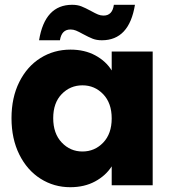

<svg xmlns="http://www.w3.org/2000/svg" viewBox="-20 -773 719 801"><path d="M28 -280Q28 -366 60.5 -431Q93 -496 149 -531Q205 -566 274 -566Q333 -566 377.5 -542Q422 -518 446 -479V-558H617V0H446V-79Q421 -40 376.5 -16Q332 8 273 8Q205 8 149 -27.5Q93 -63 60.5 -128.5Q28 -194 28 -280ZM446 -279Q446 -343 410.5 -380Q375 -417 324 -417Q273 -417 237.5 -380.5Q202 -344 202 -280Q202 -216 237.5 -178.5Q273 -141 324 -141Q375 -141 410.5 -178Q446 -215 446 -279ZM143 -605Q167 -753 281 -753Q303 -753 319.5 -746.5Q336 -740 360 -727Q378 -717 389 -712.5Q400 -708 412 -708Q449 -708 455 -753H543Q519 -605 405 -605Q383 -605 366.5 -611.5Q350 -618 326 -631Q308 -641 297 -645.5Q286 -650 274 -650Q237 -650 230 -605Z"/></svg>

Font: MSTAGE
Style: Bold
Weight: 700
Designer: Ninad Kale (Devanagari), Jonny Pinhorn (Latin)
Foundry: Indian Type Foundry
Version: 4.004